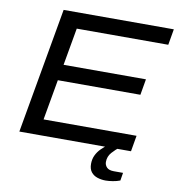

<svg xmlns="http://www.w3.org/2000/svg" viewBox="-92 -770 959 1033"><g transform="rotate(10 387.0 -253.5)"><path d="M51 0 172 -686H774L759 -599H259L223 -395H673L658 -308H207L168 -87H676L661 0ZM554 179Q530 179 508.5 172Q487 165 474 148.5Q461 132 461 104Q461 78 471 57Q481 36 498 19Q515 2 535 -12H597V-8Q578 5 558 27.5Q538 50 538 80Q538 97 550 109.5Q562 122 589 122H639L632 165Q614 172 592 175.5Q570 179 554 179Z"/></g></svg>

Font: Archivo SemiExpanded
Style: Italic
Weight: 400
Width: 6
Italic angle: -10°
Designer: Hector Gatti
Foundry: Omnibus-Type
Version: Version 2.001